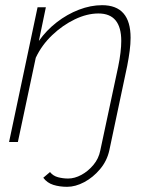

<svg xmlns="http://www.w3.org/2000/svg" viewBox="-20 -548 586 741"><path d="M239 173Q210 173 186 165.5Q162 158 147 138L173 116Q185 131 204 136Q223 141 243 141Q268 141 294 127Q320 113 340.5 88.5Q361 64 367 33L436 -290Q442 -319 445 -344.5Q448 -370 448 -390Q448 -496 360 -496Q316 -496 269 -473.5Q222 -451 181.5 -412.5Q141 -374 118 -325L49 0H15L125 -520H157L130 -390Q159 -431 199 -462Q239 -493 284.5 -510.5Q330 -528 374 -528Q484 -528 484 -402Q484 -379 480.5 -352Q477 -325 471 -294L402 32Q393 73 366 105Q339 137 305 155Q271 173 239 173Z"/></svg>

Font: Raleway ExtraLight
Style: Italic
Weight: 200
Italic angle: -12°
Designer: Matt McInerney, Pablo Impallari, Rodrigo Fuenzalida
Foundry: Matt McInerney, Pablo Impallari, Rodrigo Fuenzalida
Version: Version 4.026